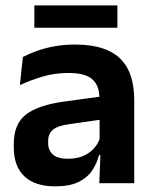

<svg xmlns="http://www.w3.org/2000/svg" viewBox="-20 -664 556 696"><path d="M340 0 344.5 -120 341 -131V-284.5L340.5 -306.5Q340.5 -354.5 314.2 -377Q288 -399.5 228.5 -399.5Q178 -399.5 133.8 -386.2Q89.5 -373 52 -355.5L63 -457.5Q85 -469 113.2 -479.2Q141.5 -489.5 176.5 -496Q211.5 -502.5 252 -502.5Q312 -502.5 353.5 -488.2Q395 -474 419.8 -447.5Q444.5 -421 455.5 -384.2Q466.5 -347.5 466.5 -303V0ZM179.5 11.5Q106.5 11.5 68.2 -25Q30 -61.5 30 -129V-143Q30 -214.5 74 -248.8Q118 -283 213.5 -296L352.5 -315L360 -232.5L232 -214Q190 -208.5 172.2 -194Q154.5 -179.5 154.5 -151.5V-146.5Q154.5 -119 171.8 -103.8Q189 -88.5 226 -88.5Q259 -88.5 282.5 -99Q306 -109.5 321.2 -126.8Q336.5 -144 343 -165.5L361 -102H339Q331 -70.5 313.2 -44.8Q295.5 -19 263.5 -3.8Q231.5 11.5 179.5 11.5ZM104.5 -563.5V-644.5H405.5V-563.5Z"/></svg>

Font: Anek Latin SemiBold
Style: Regular
Weight: 600
Designer: Yesha Goshar
Foundry: Ek Type
Version: Version 1.003